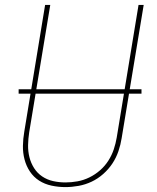

<svg xmlns="http://www.w3.org/2000/svg" viewBox="-20 -755 640 783"><path d="M247 8Q218 8 190 2Q162 -4 139.5 -18.5Q117 -33 102 -55.5Q87 -78 80 -105Q73 -132 73.5 -160.5Q74 -189 79 -218L164 -735H185L99 -215Q95 -189 94.5 -163.5Q94 -138 100 -114Q106 -90 119 -69.5Q132 -49 152 -35.5Q172 -22 196.5 -16.5Q221 -11 247 -11Q271 -11 296 -15.5Q321 -20 344.5 -31.5Q368 -43 388 -60.5Q408 -78 422 -100Q436 -122 444 -146Q452 -170 456 -194L545 -735H566L476 -191Q472 -165 463 -138.5Q454 -112 438.5 -88.5Q423 -65 401 -45.5Q379 -26 353.5 -14Q328 -2 300.5 3Q273 8 247 8ZM56 -373V-391H557V-373Z"/></svg>

Font: Iosevka SS04 Th Ex Obl
Style: Regular
Weight: 100
Width: 7
Italic angle: -9°
Monospace: yes
Designer: Belleve Invis
Foundry: Belleve Invis
Version: Version 19.0.0; ttfautohint (v1.8.4)